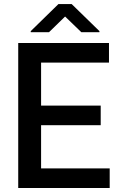

<svg xmlns="http://www.w3.org/2000/svg" viewBox="-20 -943 623 963"><path d="M530.2 -98.4V0H71.4V-727.3H526.6V-628.9H186.1V-413.4H485.1V-315H186.1V-98.4ZM225.9 -781.6 306.5 -860.1 387.8 -781.6H478.7V-786.9L339.5 -922.6H273.1L134.2 -786.9V-781.6Z"/></svg>

Font: Interface Medium
Style: Regular
Weight: 500
Designer: Rasmus Andersson
Foundry: rsms
Version: Version 1.8